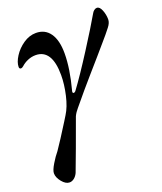

<svg xmlns="http://www.w3.org/2000/svg" viewBox="-135 -521 756 898"><g transform="rotate(-20 243.0 -72.0)"><path d="M1 225Q1 210 18.5 181Q36 152 52 133Q81 91 129 14L145 -12Q166 -45 178 -97.5Q190 -150 190 -196Q190 -260 169.5 -292Q149 -324 109 -324Q89 -324 70 -316Q51 -308 37 -295Q30 -289 25 -289Q16 -289 16 -299Q16 -322 34.5 -351Q53 -380 83 -400.5Q113 -421 146 -421Q191 -421 215.5 -386Q240 -351 240 -286Q240 -210 213 -109L212 -104Q212 -97 217 -97Q223 -97 228 -104Q271 -162 334.5 -261.5Q398 -361 429 -415Q433 -423 440 -428.5Q447 -434 454 -434Q468 -434 477 -411.5Q486 -389 486 -365Q486 -348 471 -329Q451 -303 421.5 -269.5Q392 -236 378 -219Q367 -206 319.5 -152Q272 -98 211 -24Q197 -8 189 9Q172 57 137.5 150Q103 243 97 258Q90 273 79 281.5Q68 290 56 290Q37 290 19 268Q1 246 1 225Z"/></g></svg>

Font: EB Garamond Medium
Style: Italic
Weight: 500
Italic angle: -17.2°
Designer: Georg Duffner and Octavio Pardo
Foundry: Georg Duffner
Version: Version 1.000